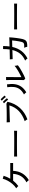

<svg xmlns="http://www.w3.org/2000/svg" viewBox="2536 -3424 927 6040"><g transform="rotate(-90 3000.0 -404.5)"><path d="M353 39Q346 29 333.5 14Q321 -1 307.5 -14.5Q294 -28 283 -35Q413 -103 477.5 -209.5Q542 -316 550 -456H337Q300 -409 257 -367.5Q214 -326 166 -292Q159 -301 146.5 -314Q134 -327 120 -339Q106 -351 96 -357Q169 -404 229.5 -473.5Q290 -543 333 -623Q376 -703 397 -782L490 -755Q456 -643 398 -546H892V-456H645Q637 -290 563.5 -167Q490 -44 353 39Z M1095 -330Q1095 -339 1095 -358.5Q1095 -378 1095 -397Q1095 -416 1094 -425Q1119 -424 1169 -423.5Q1219 -423 1285.5 -422.5Q1352 -422 1426.5 -421.5Q1501 -421 1575.5 -421Q1650 -421 1716 -421.5Q1782 -422 1832 -423Q1882 -424 1906 -425Q1906 -422 1906 -416Q1906 -410 1906 -403Q1906 -385 1905.5 -362.5Q1905 -340 1906 -331Q1875 -332 1814 -333Q1753 -334 1674.5 -334.5Q1596 -335 1511 -335Q1426 -335 1345 -334.5Q1264 -334 1198.5 -333Q1133 -332 1095 -330Z M2264 -6Q2260 -15 2250 -32Q2240 -49 2228 -65.5Q2216 -82 2206 -90Q2398 -155 2523.5 -273.5Q2649 -392 2704 -573Q2660 -572 2600 -570Q2540 -568 2475.5 -566.5Q2411 -565 2350.5 -563Q2290 -561 2244 -559.5Q2198 -558 2176 -557L2170 -660Q2196 -658 2242 -657.5Q2288 -657 2346.5 -657Q2405 -657 2466.5 -657.5Q2528 -658 2585.5 -659.5Q2643 -661 2688 -663Q2733 -665 2756 -667L2818 -634Q2768 -402 2624 -243Q2480 -84 2264 -6ZM2883 -613Q2870 -634 2850 -658Q2830 -682 2809 -704.5Q2788 -727 2770 -742L2815 -778Q2830 -765 2852.5 -741Q2875 -717 2896.5 -692Q2918 -667 2930 -650ZM2967 -685Q2954 -706 2933.5 -729.5Q2913 -753 2891 -775Q2869 -797 2851 -811L2895 -848Q2911 -835 2934 -811.5Q2957 -788 2979 -763.5Q3001 -739 3013 -722Z M3551 -73 3500 -114Q3501 -128 3501.5 -162.5Q3502 -197 3502.5 -242.5Q3503 -288 3503 -337Q3503 -386 3503 -428Q3503 -499 3502.5 -568Q3502 -637 3500 -677H3597Q3596 -658 3595.5 -615.5Q3595 -573 3594.5 -523.5Q3594 -474 3594 -432V-197Q3636 -216 3688 -243Q3740 -270 3791 -300Q3842 -330 3884 -359Q3926 -388 3949 -410Q3949 -397 3952 -375Q3955 -353 3959.5 -333.5Q3964 -314 3966 -306Q3933 -278 3879.5 -244.5Q3826 -211 3765.5 -177.5Q3705 -144 3648 -116.5Q3591 -89 3551 -73ZM3115 -41Q3109 -51 3097 -65Q3085 -79 3071.5 -92.5Q3058 -106 3048 -114Q3158 -172 3213 -247Q3268 -322 3281 -419.5Q3294 -517 3276 -640L3366 -648Q3387 -507 3369.5 -394.5Q3352 -282 3290 -195Q3228 -108 3115 -41Z M4179 -3Q4170 -20 4151 -42.5Q4132 -65 4113 -78Q4243 -132 4326 -230Q4409 -328 4446 -479L4159 -470L4152 -560Q4161 -559 4206.5 -559.5Q4252 -560 4320 -561.5Q4388 -563 4463 -565Q4470 -612 4473 -663.5Q4476 -715 4476 -772L4571 -771Q4571 -716 4568 -665.5Q4565 -615 4558 -568Q4630 -570 4692 -571.5Q4754 -573 4795.5 -575Q4837 -577 4845 -578Q4844 -538 4839 -481Q4834 -424 4826 -363.5Q4818 -303 4809.5 -250.5Q4801 -198 4793 -166Q4777 -99 4750 -65Q4723 -31 4675 -20.5Q4627 -10 4548 -11Q4545 -30 4536.5 -58.5Q4528 -87 4515 -106Q4580 -104 4616.5 -108.5Q4653 -113 4672 -132Q4691 -151 4701 -190Q4710 -223 4719.5 -274.5Q4729 -326 4736.5 -383Q4744 -440 4747 -488L4543 -482Q4504 -311 4413 -192.5Q4322 -74 4179 -3Z M5095 -330Q5095 -339 5095 -358.5Q5095 -378 5095 -397Q5095 -416 5094 -425Q5119 -424 5169 -423.5Q5219 -423 5285.5 -422.5Q5352 -422 5426.5 -421.5Q5501 -421 5575.5 -421Q5650 -421 5716 -421.5Q5782 -422 5832 -423Q5882 -424 5906 -425Q5906 -422 5906 -416Q5906 -410 5906 -403Q5906 -385 5905.5 -362.5Q5905 -340 5906 -331Q5875 -332 5814 -333Q5753 -334 5674.5 -334.5Q5596 -335 5511 -335Q5426 -335 5345 -334.5Q5264 -334 5198.5 -333Q5133 -332 5095 -330Z"/></g></svg>

Font: Zen Kaku Gothic New Medium
Style: Regular
Weight: 500
Designer: Yoshimichi Ohira
Foundry: Positype
Version: Version 1.002